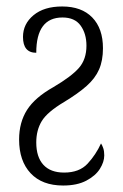

<svg xmlns="http://www.w3.org/2000/svg" viewBox="-20 -563 381 593"><path d="M175 10Q110 10 74.5 -28Q39 -66 39 -132Q39 -185 63.5 -223.5Q88 -262 145 -294Q201 -327 224 -353.5Q247 -380 247 -422Q247 -459 229 -484Q211 -509 173 -509Q92 -509 92 -400Q51 -400 51 -449Q51 -489 83.5 -516Q116 -543 172 -543Q232 -543 265 -509Q298 -475 298 -414Q298 -376 286 -348.5Q274 -321 247.5 -297.5Q221 -274 178 -248Q126 -217 109 -189Q92 -161 92 -123Q92 -78 114 -54Q136 -30 178 -30Q225 -30 250.5 -57.5Q276 -85 292 -120Q296 -114 299 -105Q302 -96 302 -83Q302 -63 288.5 -41.5Q275 -20 246.5 -5Q218 10 175 10Z"/></svg>

Font: Noto Serif ExtraCondensed Light
Style: Regular
Weight: 300
Width: 2
Designer: Monotype Design Team
Foundry: Monotype Imaging Inc.
Version: Version 2.014; ttfautohint (v1.8.4.7-5d5b)